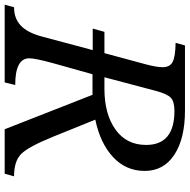

<svg xmlns="http://www.w3.org/2000/svg" viewBox="-32 -795 810 820"><g transform="rotate(90 373.0 -385.0)"><path d="M233 -207Q212 -131 212 -105Q212 -45 326 -45L315 0H-17L-6 -40Q42 -40 72.5 -69Q103 -98 119 -159L177 -376H85L99 -426H190L237 -600Q250 -648 250 -675Q250 -705 228 -717Q206 -729 146 -730L157 -770H435Q555 -770 624 -724.5Q693 -679 693 -598Q693 -518 634 -463Q575 -408 474 -387L548 -204Q590 -101 620.5 -70.5Q651 -40 716 -40L705 0H515L368 -375H280ZM351 -645 293 -426H342Q450 -426 516 -473Q582 -520 582 -604Q582 -725 437 -725Q397 -725 380.5 -709.5Q364 -694 351 -645Z"/></g></svg>

Font: Libre Baskerville
Style: Italic
Weight: 400
Italic angle: -15°
Designer: Pablo Impallari, Rodrigo Fuenzalida
Foundry: Pablo Impallari, Rodrigo Fuenzalida
Version: Version 1.051;Glyphs 3.2.3 (3260)